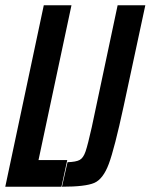

<svg xmlns="http://www.w3.org/2000/svg" viewBox="-30 -708 571 728"><path d="M-10 0 136 -688H241L116 -101H225L203 0ZM318 -226 416 -688H521L439 -306Q404 -144 382.5 -86.5Q361 -29 327.5 -14.5Q294 0 205 0L226 -93Q258 -94 272 -101.5Q286 -109 294.5 -134Q303 -159 318 -226Z"/></svg>

Font: Saira Ultra Condensed
Style: Bold Italic
Weight: 700
Width: 1
Italic angle: -12°
Designer: Hector Gatti with collaboration of the Omnibus-Type team
Foundry: Omnibus-Type
Version: Version 1.001; ttfautohint (v1.8)